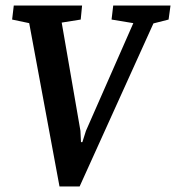

<svg xmlns="http://www.w3.org/2000/svg" viewBox="-20 -668 639 697"><path d="M196 9 86 -584 24 -597 30 -648H278L273 -597L204 -586L272 -193L274 -152H279L292 -193L464 -584L385 -597L391 -648H599L592 -597L537 -583L269 9Z"/></svg>

Font: Faustina SemiBold
Style: Italic
Weight: 600
Italic angle: -8°
Designer: Alfonso Garcia
Foundry: http://www.omnibus-type.com
Version: Version 1.200